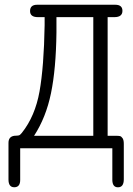

<svg xmlns="http://www.w3.org/2000/svg" viewBox="-20 -631 565 817"><path d="M16.1 -22.9Q16.1 -49.8 41 -53.2Q44.9 -53.2 50 -53.7Q55.2 -54.2 56.6 -54.2Q58.1 -54.2 61 -55.2Q64 -56.2 66.4 -58.6Q68.8 -61 73.2 -65.9Q129.4 -136.7 148.2 -241.9Q167 -347.2 169.9 -523.9V-558.1H141.1Q107.9 -558.1 107.9 -584Q107.9 -610.8 138.2 -610.8H470.2Q501 -610.8 501 -585Q501 -558.1 466.8 -558.1H438V-53.2H473.1Q484.4 -53.2 490.2 -52Q496.1 -50.8 501.5 -43Q506.8 -35.2 506.8 -19V131.8Q506.8 166 481.9 166Q459 166 458 136.2V0H65.9V134.8Q65.9 165.5 41 165.8Q16.1 166 16.1 132.8ZM125 -53.2H377V-558.1H220.2V-492.2Q218.3 -337.4 197 -234.4Q175.8 -131.3 125 -53.2Z"/></svg>

Font: CMU Typewriter Text
Style: Light
Weight: 200
Version: Version 0.7.0